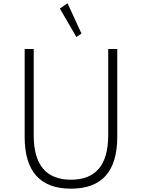

<svg xmlns="http://www.w3.org/2000/svg" viewBox="-20 -1120 854 1156"><path d="M407.5 16Q686 16 686 -296V-825H631.5V-305.5Q631.5 -38 407.5 -38Q183 -38 183 -305.5V-825H128.5V-296Q128.5 16 407.5 16ZM440 -897 470.5 -918 386.5 -1100.5 340.5 -1068.5Z"/></svg>

Font: Spartan Light
Style: Regular
Weight: 300
Designer: Matt Bailey, Mirko Velimirovic
Foundry: Matt Bailey
Version: Version 1.003; ttfautohint (v1.8.3)